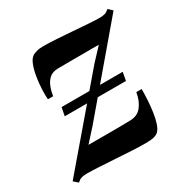

<svg xmlns="http://www.w3.org/2000/svg" viewBox="-147 -637 741 763"><g transform="rotate(-30 223.0 -255.5)"><path d="M2.5 14.5 -17 -2.5 293 -365.5 344.5 -420.5Q332 -421 313 -420.8Q294 -420.5 271.8 -420.5Q249.5 -420.5 227.5 -420.5Q205.5 -420.5 187 -420.2Q168.5 -420 156.5 -420Q131.5 -419.5 117.2 -406.8Q103 -394 95.5 -374.5Q88 -355 85 -334H61Q59.5 -350.5 60.5 -377.5Q61.5 -404.5 66 -433.5Q70.5 -462.5 79.2 -485Q88 -507.5 101.5 -515.5Q107 -518.5 118.8 -522.2Q130.5 -526 148.5 -526Q176.5 -526 211.2 -523.8Q246 -521.5 281.5 -518.8Q317 -516 348.8 -513.8Q380.5 -511.5 401.5 -511.5Q417 -511.5 426 -514.5Q435 -517.5 445 -526.5L463.5 -509.5L161 -153L110 -96.5Q128.5 -96.5 154.2 -96.5Q180 -96.5 207.8 -96.5Q235.5 -96.5 260.2 -96.8Q285 -97 302 -97.5Q335.5 -98 354.2 -121.5Q373 -145 379.5 -183H404Q404 -161.5 402.5 -134.5Q401 -107.5 397.2 -81Q393.5 -54.5 386.8 -33.8Q380 -13 370 -3Q363 4 349.5 7.8Q336 11.5 311.5 11.5Q282.5 11.5 245.5 9.5Q208.5 7.5 170.5 5Q132.5 2.5 99.8 0.8Q67 -1 47 -1Q31 -1 21 2.5Q11 6 2.5 14.5ZM85 -242 92.5 -280H373L366 -242Z"/></g></svg>

Font: Merriweather 120pt SemiBold
Style: Italic
Weight: 600
Italic angle: -7.8°
Version: Version 2.101